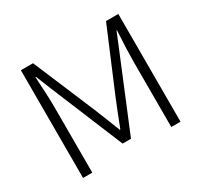

<svg xmlns="http://www.w3.org/2000/svg" viewBox="-149 -913 1161 1108"><g transform="rotate(-30 431.5 -359.0)"><path d="M107.4 0V-717.8H188.5L361.3 -307.6Q376 -272.5 398.9 -213.9Q421.9 -155.3 429.7 -134.8H433.6Q468.8 -226.6 502 -307.6L674.8 -717.8H756.8V0H695.3V-435.5Q695.3 -507.8 703.1 -640.6H700.2L661.1 -544.9L460 -57.6H404.3L203.1 -543.9L164.1 -640.6H160.2Q168.9 -506.8 168.9 -435.5V0Z"/></g></svg>

Font: Gothic A1 Light
Style: Regular
Weight: 300
Version: Version 2.50